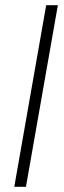

<svg xmlns="http://www.w3.org/2000/svg" viewBox="-20 -720 245 740"><path d="M35 0 158 -700H203L80 0Z"/></svg>

Font: DM Sans 11pt ExtraLight
Style: Italic
Weight: 250
Italic angle: -10°
Version: Version 4.004;gftools[0.9.30]